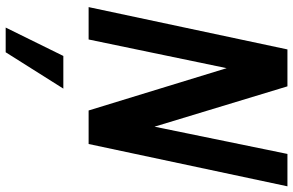

<svg xmlns="http://www.w3.org/2000/svg" viewBox="-198 -542 1032 676"><g transform="rotate(90 318.0 -204.0)"><path d="M5 0 154 -700H284L426 -232L522 -700H636L487 0H369L220 -486L119 0ZM77 292 177 89H292L164 292Z"/></g></svg>

Font: Red Hat Mono SemiBold
Style: Italic
Weight: 600
Italic angle: -12°
Monospace: yes
Designer: Pentagram, MCKL
Foundry: MCKL
Version: Version 1.030